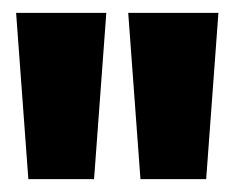

<svg xmlns="http://www.w3.org/2000/svg" viewBox="-20 -718 364 298"><path d="M24 -440 5 -698H145L126 -440ZM198 -440 179 -698H319L300 -440Z"/></svg>

Font: Bricolage Grotesque Condensed ExtraBold
Style: Regular
Weight: 800
Width: 3
Designer: Mathieu Triay
Foundry: Atelier Triay
Version: Version 1.000;gftools[0.9.30]